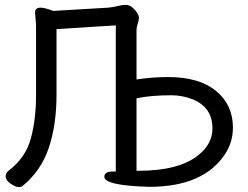

<svg xmlns="http://www.w3.org/2000/svg" viewBox="-20 -739 1003 778"><path d="M540 -46.9Q705.1 -46.9 783.2 -109.9Q841.3 -155.8 840.8 -219.2Q840.8 -306.2 756.8 -337.9Q717.8 -353 672.9 -353Q593.8 -353 533.2 -340.8V-46.9ZM2.9 -23.9Q2.9 -38.1 14.2 -46.9Q83 -98.6 104.5 -176.3Q126 -253.9 126 -353V-638.2L122.1 -688Q122.1 -708 144 -708Q161.1 -708 195.8 -694.8L418.9 -708Q439 -710 457 -714.6Q475.1 -719.2 488.8 -719.2Q503.9 -719.2 515.4 -709.7Q526.9 -700.2 534.9 -688Q543 -675.8 543 -666Q543 -657.2 538.1 -643.1Q533.2 -628.9 533.2 -619.1V-417Q598.1 -426.8 661.1 -426.8Q787.1 -426.8 855.5 -370.4Q923.8 -314 923.8 -222.2Q923.8 -164.1 893.1 -116.2Q806.2 17.6 585.9 18.1Q402.8 13.2 402.8 -22.9Q402.8 -41 429.2 -43.9H449.2V-636.2L209 -621.1V-355Q209 -232.9 177.5 -139.4Q146 -45.9 70.8 15.1Q66.9 19 54.9 19Q43 19 22.9 5.1Q2.9 -8.8 2.9 -23.9Z"/></svg>

Font: LXGW WenKai Screen R
Style: Regular
Weight: 400
Designer: Fontworks Inc.
Version: Version 1.235;May 31, 2022